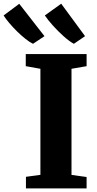

<svg xmlns="http://www.w3.org/2000/svg" viewBox="-104 -1042 538 1062"><path d="M119.5 -75V-661.5L38.5 -676V-743H375V-676L291.5 -661.5V-74.5L375 -63V0H39.5V-64ZM78 -800Q59.5 -809 36.2 -827.5Q13 -846 -10.5 -869.2Q-34 -892.5 -53.2 -915.2Q-72.5 -938 -84 -956.5L2.5 -1021L142 -842L79 -800ZM304 -800Q280 -813 248.5 -841Q217 -869 188.5 -900.8Q160 -932.5 144 -956.5L234.5 -1021.5L366.5 -842L305 -800Z"/></svg>

Font: Merriweather 24pt Black
Style: Regular
Weight: 900
Designer: Eben Sorkin
Foundry: Eben Sorkin
Version: Version 2.100